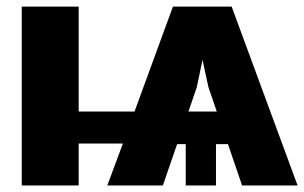

<svg xmlns="http://www.w3.org/2000/svg" viewBox="-20 -566 928 586"><path d="M718.8 0 675.8 -126H639.2V0H546.9V-126H520.5L477.1 0H307.6L355 -127.9H220.2V0H46.4V-545.9H220.2V-225.6H390.6L507.8 -545.9H687L888.2 0ZM555.2 -225.6H641.6L616.2 -299.8L598.1 -383.3L580.6 -299.8Z"/></svg>

Font: Inter Display Extra Bold
Style: Regular
Weight: 800
Designer: Rasmus Andersson
Foundry: rsms
Version: Version 4.000;git-4fc901f